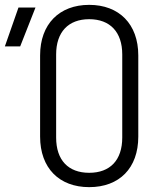

<svg xmlns="http://www.w3.org/2000/svg" viewBox="-67 -760 687 790"><path d="M300 10C424 10 502 -68 502 -198V-532C502 -661 423 -740 300 -740C177 -740 98 -661 98 -532V-198C98 -68 177 10 300 10ZM-47 -569H16L79 -729H9ZM300 -49C214 -49 164 -101 164 -194V-536C164 -628 214 -681 300 -681C386 -681 436 -628 436 -536V-194C436 -101 386 -49 300 -49Z"/></svg>

Font: JetBrains Mono ExtraLight
Style: Regular
Weight: 240
Monospace: yes
Designer: Philipp Nurullin, Konstantin Bulenkov
Foundry: JetBrains
Version: Version 2.305